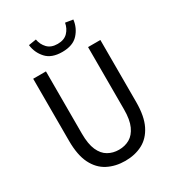

<svg xmlns="http://www.w3.org/2000/svg" viewBox="-201 -962 1001 1094"><g transform="rotate(-30 300.0 -415.0)"><path d="M301 12Q237 12 186.5 -14Q136 -40 107.5 -97Q79 -154 79 -248V-656H163V-246Q163 -178 181 -137.5Q199 -97 230.5 -79Q262 -61 301 -61Q341 -61 372 -79Q403 -97 421.5 -137.5Q440 -178 440 -246V-656H521V-248Q521 -154 492.5 -97Q464 -40 414.5 -14Q365 12 301 12ZM300 -705Q230 -705 195 -743.5Q160 -782 154 -834L204 -842Q210 -807 233.5 -782.5Q257 -758 300 -758Q343 -758 366.5 -782.5Q390 -807 396 -842L446 -834Q440 -782 405 -743.5Q370 -705 300 -705Z"/></g></svg>

Font: SauceCodePro NFM
Style: Regular
Weight: 400
Monospace: yes
Designer: Paul D. Hunt, Teo Tuominen
Foundry: Adobe
Version: Version 2.042;hotconv 1.1.0;makeotfexe 2.6.0;Nerd Fonts 3.3.